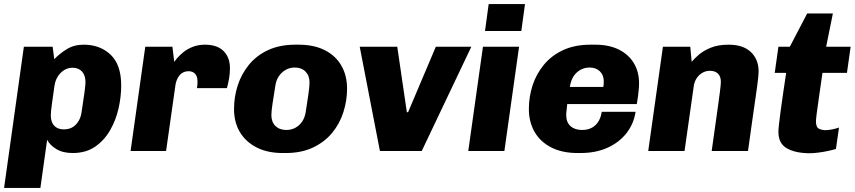

<svg xmlns="http://www.w3.org/2000/svg" viewBox="-28 -740 4189 941"><path d="M-8 181 89 -511H230L238 -450Q265 -478 300 -499.5Q335 -521 383 -521Q462 -521 514 -472Q566 -423 566 -321Q566 -266 553 -208.5Q540 -151 511.5 -101.5Q483 -52 438 -21Q393 10 328 10Q280 10 248 -9.5Q216 -29 203 -55L170 181ZM284 -106Q311 -106 328.5 -117Q346 -128 357.5 -147.5Q369 -167 372 -192Q380 -243 385.5 -283.5Q391 -324 391 -336Q391 -371 374 -389.5Q357 -408 327 -408Q305 -408 286.5 -396.5Q268 -385 255.5 -365.5Q243 -346 239 -320Q232 -270 226.5 -231Q221 -192 221 -175Q221 -153 228.5 -137.5Q236 -122 250.5 -114Q265 -106 284 -106Z M612 0 684 -511H817L826 -437Q829 -442 840.5 -455.5Q852 -469 871 -484.5Q890 -500 917 -510.5Q944 -521 976 -521Q1037 -521 1068 -489.5Q1099 -458 1099 -406Q1099 -380 1094.5 -354Q1090 -328 1084 -308H937Q939 -317 939.5 -326Q940 -335 940 -341Q940 -357 935 -368Q930 -379 920 -385Q910 -391 895 -391Q882 -391 870.5 -385.5Q859 -380 851.5 -370.5Q844 -361 839 -349Q834 -337 832 -324L786 0Z M1358 10Q1283 10 1229.5 -17.5Q1176 -45 1147.5 -93Q1119 -141 1119 -206Q1119 -265 1137 -321Q1155 -377 1192 -422.5Q1229 -468 1286 -494.5Q1343 -521 1420 -521H1435Q1511 -521 1564 -494Q1617 -467 1645 -418.5Q1673 -370 1673 -305Q1673 -247 1655 -190.5Q1637 -134 1600 -89Q1563 -44 1506 -17Q1449 10 1372 10ZM1375 -103Q1400 -103 1420 -114Q1440 -125 1453 -144.5Q1466 -164 1470 -189Q1478 -239 1483.5 -278Q1489 -317 1489 -336Q1489 -369 1469.5 -389Q1450 -409 1417 -409Q1392 -409 1372 -397.5Q1352 -386 1339 -367Q1326 -348 1322 -323Q1314 -273 1308 -234Q1302 -195 1302 -176Q1302 -142 1322 -122.5Q1342 -103 1375 -103Z M1834 0 1735 -511H1919L1966 -190H1972L2108 -511H2282L2039 0Z M2267 0 2339 -511H2516L2444 0ZM2349 -588 2367 -720H2545L2527 -588Z M2803 10Q2727 10 2673.5 -17.5Q2620 -45 2592 -93.5Q2564 -142 2564 -206Q2564 -265 2582 -321Q2600 -377 2637.5 -422.5Q2675 -468 2732 -494.5Q2789 -521 2867 -521H2889Q2957 -521 3005 -497Q3053 -473 3078.5 -430.5Q3104 -388 3104 -333Q3104 -317 3102.5 -301.5Q3101 -286 3099 -269Q3097 -252 3093 -230H2752Q2751 -216 2749 -201Q2747 -186 2747 -176Q2747 -141 2768 -122Q2789 -103 2825 -103Q2854 -103 2874.5 -115Q2895 -127 2906.5 -147.5Q2918 -168 2921 -192H3087Q3078 -133 3042.5 -87.5Q3007 -42 2949.5 -16Q2892 10 2817 10ZM2765 -314H2929Q2930 -321 2930.5 -327Q2931 -333 2931 -342Q2931 -372 2912 -390.5Q2893 -409 2862 -409Q2826 -409 2799 -385Q2772 -361 2765 -314Z M3149 0 3221 -511H3355L3362 -437Q3374 -452 3396.5 -471.5Q3419 -491 3455 -506Q3491 -521 3543 -521Q3614 -521 3652 -485Q3690 -449 3690 -390Q3690 -381 3688.5 -365Q3687 -349 3683.5 -321.5Q3680 -294 3673.5 -251Q3667 -208 3658.5 -146.5Q3650 -85 3638 0H3460Q3472 -85 3480 -142Q3488 -199 3493 -235Q3498 -271 3500.5 -291.5Q3503 -312 3504 -322.5Q3505 -333 3505 -339Q3505 -365 3491 -379Q3477 -393 3451 -393Q3431 -393 3414 -383Q3397 -373 3386 -356Q3375 -339 3372 -317L3327 0Z M3941 11Q3872 11 3829.5 -12.5Q3787 -36 3787 -94Q3787 -106 3790 -132Q3793 -158 3798 -196.5Q3803 -235 3810 -282Q3817 -329 3825 -383H3769L3787 -511H3843L3928 -674H4054L4021 -511H4141L4123 -383H4003Q3994 -319 3986.5 -268.5Q3979 -218 3975 -186Q3971 -154 3971 -146Q3971 -117 3985 -109.5Q3999 -102 4020 -102Q4031 -102 4051 -106Q4071 -110 4084 -115L4069 -10Q4053 -5 4029.5 0Q4006 5 3982 8Q3958 11 3941 11Z"/></svg>

Font: Chivo Medium ExtraBold
Style: Italic
Weight: 800
Italic angle: -8.05°
Version: Version 2.002